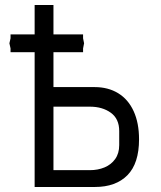

<svg xmlns="http://www.w3.org/2000/svg" viewBox="-20 -745 640 765"><path d="M118 -537H22V-552L17.5 -572.5L22 -592.5V-608H118V-725H193V-608H311V-592.5L315 -572.5L311 -552V-537H193V-398H357Q411 -398 451 -373.5Q491 -349 512.5 -302Q534 -255 534 -190Q534 -94 487.8 -47Q441.5 0 358 0H118ZM455 -167V-223Q455 -271.5 421.5 -295.8Q388 -320 338 -320H193V-67H338Q370 -67 396.5 -78Q423 -89 439 -111.5Q455 -134 455 -167Z"/></svg>

Font: JuliaMono Light
Style: Regular
Weight: 300
Monospace: yes
Designer: cormullion
Foundry: corm
Version: Version 0.054; ttfautohint (v1.8.4)